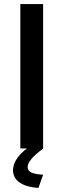

<svg xmlns="http://www.w3.org/2000/svg" viewBox="-20 -730 312 944"><path d="M80 0V-710H192V0ZM44 109Q44 40 142 -20H174L193 0Q116 56 116 91Q116 111 136 119Q156 127 192 129L169 194Q119 190 92 176.5Q65 163 54.5 145Q44 127 44 109Z"/></svg>

Font: Raleway SemiBold
Style: Regular
Weight: 600
Designer: Matt McInerney, Pablo Impallari, Rodrigo Fuenzalida
Foundry: Matt McInerney, Pablo Impallari, Rodrigo Fuenzalida
Version: Version 4.026